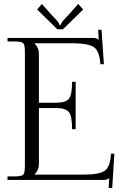

<svg xmlns="http://www.w3.org/2000/svg" viewBox="-20 -911 625 972"><path d="M299 -763H270L168 -863L192 -891L230 -848Q237 -840 249 -827.5Q261 -815 266 -809.5Q271 -804 276 -796.5Q281 -789 282 -784H287Q288 -788 290.5 -793Q293 -798 298.5 -804.5Q304 -811 308.5 -816Q313 -821 322.5 -831Q332 -841 338 -848L376 -891L401 -863ZM18 0V-18H53Q89 -18 97.5 -26.5Q106 -35 106 -71V-648Q106 -684 97.5 -692.5Q89 -701 53 -701H18V-719H452Q470 -719 479 -710H480L477 -760H494L506 -586H488Q484 -654 454 -673Q424 -692 346 -692H155V-691Q177 -669 177 -639V-391H265Q311 -391 328 -410Q345 -429 345 -497H363V-257H345Q345 -325 328 -344.5Q311 -364 265 -364H177V-80Q177 -50 155 -28V-27H404Q481 -27 509.5 -46Q538 -65 542 -133H559L548 41L530 40L533 -9H532Q523 0 505 0Z"/></svg>

Font: Foglihten068fMac
Style: Regular
Weight: 500
Designer: gluk (gluksza@wp.pl)
Foundry: gluk (gluksza@wp.pl)
Version: Version 0.68